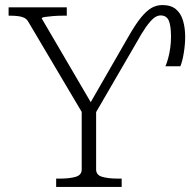

<svg xmlns="http://www.w3.org/2000/svg" viewBox="-20 -739 752 759"><path d="M487 -593Q516 -644 538 -670.5Q560 -697 579.5 -708Q599 -719 622 -719Q656 -719 675.5 -702.5Q695 -686 703.5 -657.5Q712 -629 712 -593Q712 -563 706.5 -529.5Q701 -496 693 -477H634Q640 -491 645 -509.5Q650 -528 653 -549.5Q656 -571 656 -593Q656 -638 647 -658Q638 -678 615 -678Q601 -678 587.5 -667Q574 -656 557 -632Q540 -608 518 -568L349 -277L360 -314V-69Q360 -47 384 -40Q408 -33 445 -33H461V0H202V-33H218Q255 -33 279 -40Q303 -47 303 -69V-314L314 -278L93 -651Q86 -664 75 -669Q64 -674 49.5 -675.5Q35 -677 19 -677H14V-710H244V-677H227Q209 -677 190 -675.5Q171 -674 158 -672Q145 -670 145 -666L351 -314L323 -308Z"/></svg>

Font: Roboto Serif 36pt ExtraLight
Style: Regular
Weight: 250
Designer: Greg Gazdowicz
Foundry: Commercial Type
Version: Version 1.008